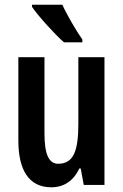

<svg xmlns="http://www.w3.org/2000/svg" viewBox="-20 -786 524 816"><path d="M245 -766H116V-757C142 -718 215 -638 252 -606H330V-618C306 -652 264 -723 245 -766ZM424 -543H313V-262C313 -149 295 -90 227 -90C187 -90 169 -132 169 -219V-543H58V-189C58 -66 101 10 198 10C252 10 293 -18 317 -70H323L336 0H424Z"/></svg>

Font: Noto Sans Georgian ExtraCondensed SemiBold
Style: Regular
Weight: 600
Width: 2
Designer: Monotype Design Team, Akaki Razmadze
Foundry: Google LLC
Version: Version 2.005